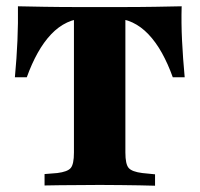

<svg xmlns="http://www.w3.org/2000/svg" viewBox="-20 -591 635 611"><path d="M285.5 -2.4Q258.9 -2.4 229.4 -2Q200 -1.6 171.4 -1.6Q142.7 -1.6 121.8 -0.8V-37.1L162.1 -40.3Q195.2 -44.4 205.2 -56.5Q215.3 -68.5 215.3 -105.6V-201.6H379V-105.6Q379 -68.5 389.5 -56.5Q400 -44.4 433.1 -40.3L473.4 -36.3V0Q452.4 -0.8 423.8 -1.2Q395.2 -1.6 365.7 -2Q336.3 -2.4 309.7 -2.4H297.6ZM251.6 -532.3Q221 -532.3 193.5 -519.4Q166.1 -506.5 142.7 -481.9Q119.4 -457.3 100 -422.6Q80.6 -387.9 65.3 -345.2H27.4Q33.1 -405.6 35.5 -462.1Q37.9 -518.5 37.1 -571Q71.8 -570.2 121.4 -569.4Q171 -568.5 244.4 -568.5H350Q424.2 -568.5 473.8 -569.4Q523.4 -570.2 558.1 -571Q556.5 -518.5 559.3 -462.1Q562.1 -405.6 567.7 -345.2H529.8Q514.5 -387.9 495.2 -422.6Q475.8 -457.3 452.4 -481.9Q429 -506.5 401.6 -519.4Q374.2 -532.3 342.7 -532.3ZM215.3 -201.6V-547.6H379V-201.6Z"/></svg>

Font: Playfair 9pt Black
Style: Regular
Weight: 900
Designer: Claus Eggers Sørensen
Foundry: Claus Eggers Sørensen
Version: Version 2.203